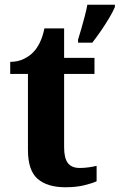

<svg xmlns="http://www.w3.org/2000/svg" viewBox="-20 -780 505 810"><path d="M256.2 10Q179.7 10 138.8 -25.4Q97.9 -60.7 97.9 -147.9V-468H23.1V-519Q55.6 -519 81 -531.7Q106.5 -544.4 121.4 -560.9Q136.6 -576.5 148.5 -601.4Q160.4 -626.2 167.4 -660.2H250.5V-536H378.6V-468H250.5V-158.2Q250.5 -113.6 266 -92.5Q281.5 -71.4 316.6 -71.4Q335.8 -71.4 353.7 -74Q371.6 -76.6 387.6 -80.2V-15.3Q371.7 -7.5 337 1.2Q302.3 10 256.2 10ZM309.3 -613Q315.9 -633.3 323.2 -659.1Q330.5 -685 337.6 -711.7Q344.6 -738.3 348.6 -760H464.6V-750Q455.6 -729 439.6 -702.3Q423.5 -675.6 404.9 -648.6Q386.3 -621.6 369.4 -600H309.3Z"/></svg>

Font: Noto Serif Gurmukhi
Style: Regular
Weight: 400
Designer: Vaibhav Singh and the Monotype Design Team
Foundry: Monotype Imaging Inc.
Version: Version 2.003